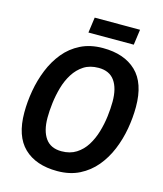

<svg xmlns="http://www.w3.org/2000/svg" viewBox="-125 -938 887 1043"><g transform="rotate(15 319.0 -417.0)"><path d="M295 12Q175 12 108 -52.5Q41 -117 41 -250Q41 -310 52 -373Q63 -436 86.5 -494Q110 -552 147.5 -598Q185 -644 239 -671Q293 -698 364 -698Q484 -698 551.5 -633.5Q619 -569 619 -435Q619 -375 608 -312Q597 -249 573 -191Q549 -133 511 -87.5Q473 -42 419.5 -15Q366 12 295 12ZM290 -98Q338 -98 372.5 -120Q407 -142 429.5 -178Q452 -214 465 -258Q478 -302 483.5 -347Q489 -392 489 -430Q489 -505 459.5 -546.5Q430 -588 369 -588Q320 -588 286 -566Q252 -544 229 -507.5Q206 -471 193.5 -427Q181 -383 175.5 -338Q170 -293 170 -255Q170 -181 199.5 -139.5Q229 -98 290 -98ZM265 -759 277 -846H532L520 -759Z"/></g></svg>

Font: Archivo Narrow
Style: Bold Italic
Weight: 700
Italic angle: -8°
Designer: Hector Gatti
Foundry: Omnibus-Type
Version: Version 3.002